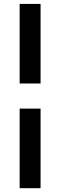

<svg xmlns="http://www.w3.org/2000/svg" viewBox="-20 -796 308 982"><path d="M80.5 -240.5H187.5V166.5H80.5ZM80.5 -776H187.5V-369H80.5Z"/></svg>

Font: Lato
Style: Regular
Weight: 800
Designer: Lukasz Dziedzic with Adam Twardoch and Botio Nikoltchev
Foundry: tyPoland Lukasz Dziedzic
Version: Version 2.015; 2015-08-06; http://www.latofonts.com/; ttfaut